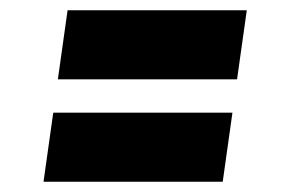

<svg xmlns="http://www.w3.org/2000/svg" viewBox="-20 -463 566 375"><path d="M93 -308 112 -443H462L443 -308ZM65 -108 84 -243H434L415 -108Z"/></svg>

Font: Mohave
Style: Bold Italic
Weight: 700
Italic angle: -8°
Designer: Gumpita Rahayu
Foundry: Tokotype
Version: Version 2.003; ttfautohint (v1.8.3)